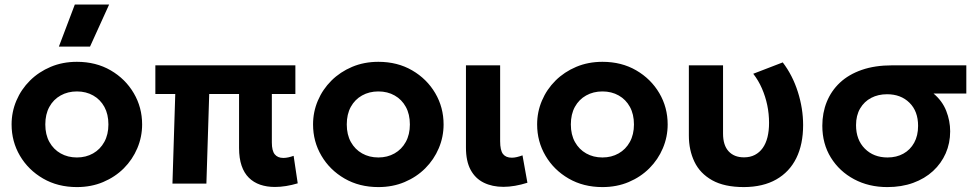

<svg xmlns="http://www.w3.org/2000/svg" viewBox="-20 -784 4168 820"><path d="M308.5 15Q227 15 164 -21.5Q101 -58 65.2 -118.8Q29.5 -179.5 29.5 -252.5Q29.5 -306 50 -354.2Q70.5 -402.5 108 -439.8Q145.5 -477 196.5 -498.5Q247.5 -520 308.5 -520Q390 -520 452.8 -483.5Q515.5 -447 551.2 -386.2Q587 -325.5 587 -252.5Q587 -199.5 566.5 -151Q546 -102.5 508.8 -65.2Q471.5 -28 420.5 -6.5Q369.5 15 308.5 15ZM308.5 -111.5Q347 -111.5 377.5 -128.8Q408 -146 425.5 -177.8Q443 -209.5 443 -252.5Q443 -296 425.8 -327.5Q408.5 -359 378 -376.2Q347.5 -393.5 308.5 -393.5Q269.5 -393.5 238.8 -376.2Q208 -359 190.8 -327.5Q173.5 -296 173.5 -252.5Q173.5 -209 191 -177.5Q208.5 -146 239 -128.8Q269.5 -111.5 308.5 -111.5ZM231.5 -585 299.5 -764.5H446L364.5 -585Z M1154 14.5Q1119.5 14.5 1091.2 4.8Q1063 -5 1042.8 -25Q1022.5 -45 1011.8 -76.5Q1001 -108 1001 -152V-382.5H873.5L861.5 0H716.5L728.5 -382.5H643.5V-505H1241.5V-382.5H1141V-175.5Q1141 -140 1153.5 -124.8Q1166 -109.5 1190 -109.5Q1200.5 -109.5 1211.8 -112Q1223 -114.5 1234 -118.5L1251.5 -1Q1226.5 6.5 1201.8 10.5Q1177 14.5 1154 14.5Z M1596 15Q1514.5 15 1451.5 -21.5Q1388.5 -58 1352.8 -118.8Q1317 -179.5 1317 -252.5Q1317 -306 1337.5 -354.2Q1358 -402.5 1395.5 -439.8Q1433 -477 1484 -498.5Q1535 -520 1596 -520Q1677.5 -520 1740.2 -483.5Q1803 -447 1838.8 -386.2Q1874.5 -325.5 1874.5 -252.5Q1874.5 -199.5 1854 -151Q1833.5 -102.5 1796.2 -65.2Q1759 -28 1708 -6.5Q1657 15 1596 15ZM1596 -111.5Q1634.5 -111.5 1665 -128.8Q1695.5 -146 1713 -177.8Q1730.5 -209.5 1730.5 -252.5Q1730.5 -296 1713.2 -327.5Q1696 -359 1665.5 -376.2Q1635 -393.5 1596 -393.5Q1557 -393.5 1526.2 -376.2Q1495.5 -359 1478.2 -327.5Q1461 -296 1461 -252.5Q1461 -209 1478.5 -177.5Q1496 -146 1526.5 -128.8Q1557 -111.5 1596 -111.5Z M2130 14Q2082.5 14 2046.2 -3.8Q2010 -21.5 1990 -58.5Q1970 -95.5 1970 -154V-505H2116V-181Q2116 -142 2128.2 -126.2Q2140.5 -110.5 2166 -110.5Q2176 -110.5 2187.5 -113.2Q2199 -116 2211.5 -120.5L2232.5 -3.5Q2205.5 5 2179.5 9.5Q2153.5 14 2130 14Z M2553 15Q2471.5 15 2408.5 -21.5Q2345.5 -58 2309.8 -118.8Q2274 -179.5 2274 -252.5Q2274 -306 2294.5 -354.2Q2315 -402.5 2352.5 -439.8Q2390 -477 2441 -498.5Q2492 -520 2553 -520Q2634.5 -520 2697.2 -483.5Q2760 -447 2795.8 -386.2Q2831.5 -325.5 2831.5 -252.5Q2831.5 -199.5 2811 -151Q2790.5 -102.5 2753.2 -65.2Q2716 -28 2665 -6.5Q2614 15 2553 15ZM2553 -111.5Q2591.5 -111.5 2622 -128.8Q2652.5 -146 2670 -177.8Q2687.5 -209.5 2687.5 -252.5Q2687.5 -296 2670.2 -327.5Q2653 -359 2622.5 -376.2Q2592 -393.5 2553 -393.5Q2514 -393.5 2483.2 -376.2Q2452.5 -359 2435.2 -327.5Q2418 -296 2418 -252.5Q2418 -209 2435.5 -177.5Q2453 -146 2483.5 -128.8Q2514 -111.5 2553 -111.5Z M3157.5 15Q3073.5 15 3021.5 -14.2Q2969.5 -43.5 2945.8 -93.2Q2922 -143 2922 -205V-505H3068V-213.5Q3068 -163.5 3091.8 -137.8Q3115.5 -112 3157.5 -112Q3184 -112 3204 -122.5Q3224 -133 3237.5 -152Q3251 -171 3257.8 -198.2Q3264.5 -225.5 3264.5 -259Q3264.5 -298 3256.8 -335Q3249 -372 3234.2 -406Q3219.5 -440 3197 -469L3323 -517.5Q3365 -462.5 3387.5 -391.5Q3410 -320.5 3410 -250Q3410 -167.5 3380.8 -108.5Q3351.5 -49.5 3295.2 -17.5Q3239 14.5 3157.5 15Z M3769.5 15Q3690.5 15 3627.8 -18.5Q3565 -52 3528.5 -111Q3492 -170 3492 -247Q3492 -302 3511 -349Q3530 -396 3567.2 -431Q3604.5 -466 3660.5 -485.5Q3716.5 -505 3791 -505H4107V-384.5H3967Q4004.5 -353 4021.2 -310.5Q4038 -268 4038 -223Q4038 -172.5 4019 -129.2Q4000 -86 3964.8 -53.5Q3929.5 -21 3880 -3Q3830.5 15 3769.5 15ZM3770.5 -111.5Q3809 -111.5 3838.2 -127.8Q3867.5 -144 3884.2 -174.2Q3901 -204.5 3901 -246.5Q3901 -309 3864.2 -345.2Q3827.5 -381.5 3768.5 -381.5Q3730.5 -381.5 3700.8 -366Q3671 -350.5 3653.5 -320.8Q3636 -291 3636 -249.5Q3636 -187 3673.5 -149.2Q3711 -111.5 3770.5 -111.5Z"/></svg>

Font: Geologica Thin Roman SemiBold
Style: Regular
Weight: 600
Version: Version 1.010;gftools[0.9.28]